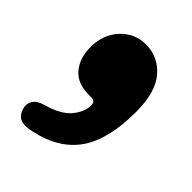

<svg xmlns="http://www.w3.org/2000/svg" viewBox="-131 -282 549 549"><g transform="rotate(45 144.0 -7.5)"><path d="M126 5Q80 5 56.8 -23Q33.5 -51 33.5 -95Q33.5 -145.5 64.2 -179Q95 -212.5 140.5 -212.5Q190.5 -212.5 223.8 -174Q257 -135.5 257 -56.5Q257 56 215.5 115.2Q174 174.5 86 193Q55.5 199.5 41.5 192Q27.5 184.5 22 165.5Q17.5 149 25.8 135.5Q34 122 57 115.5Q109 101 131 74.8Q153 48.5 153 21Q153 5 136 5Z"/></g></svg>

Font: Fraunces 144pt SuperSoft Black
Style: Regular
Weight: 900
Version: Version 1.000;[b76b70a41]